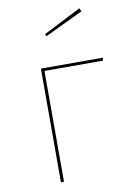

<svg xmlns="http://www.w3.org/2000/svg" viewBox="-86 -809 587 862"><g transform="rotate(-10 208.0 -377.5)"><path d="M338 -755 165.9 -667.4 171.1 -657.3 344.6 -740.1ZM134.7 0V-505.1H401.1L403.4 -518.3H120.7V0Z"/></g></svg>

Font: Fira Sans Hair
Style: Regular
Weight: 100
Designer: bBox Type GmbH & Carrois Corporate GbR & Edenspiekermann AG
Foundry: bBox Type GmbH & Carrois Corporate GbR & Edenspiekermann AG
Version: Version 4.300;PS 004.300;hotconv 1.0.88;makeotf.lib2.5.64775